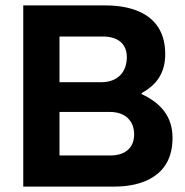

<svg xmlns="http://www.w3.org/2000/svg" viewBox="-20 -690 684 710"><path d="M370 -670H66V0H403C500 0 618 -35 618 -180C618 -260 574 -309 504 -342V-346C559 -376 591 -420 591 -490C591 -635 472 -670 370 -670ZM200 -115V-276H387C443 -276 476 -243 476 -193C476 -144 444 -115 387 -115ZM200 -386V-555H360C417 -555 449 -527 449 -479C449 -423 415 -386 354 -386Z"/></svg>

Font: LT Wave Alt Bold
Style: Regular
Weight: 700
Designer: Daniel Lyons
Version: Version 2.5 (Glyphs App)